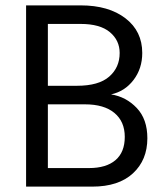

<svg xmlns="http://www.w3.org/2000/svg" viewBox="-20 -694 611 714"><path d="M323 0H77V-674H280Q384 -674 446.5 -626Q509 -578 509 -497Q509 -439 476.5 -396.5Q444 -354 393 -343Q449 -334 488.5 -292.5Q528 -251 528 -180Q528 -99 474.5 -49.5Q421 0 323 0ZM280 -605H158V-375H266Q347 -375 386 -409Q425 -443 425 -497Q425 -544 388.5 -574.5Q352 -605 280 -605ZM296 -306H158V-69H311Q375 -69 409.5 -98.5Q444 -128 444 -185Q444 -242 405.5 -274Q367 -306 296 -306Z"/></svg>

Font: Hind Siliguri
Style: Regular
Weight: 400
Designer: Jyotish Sonowal
Foundry: Indian Type Foundry
Version: Version 1.000;PS 1.0;hotconv 1.0.86;makeotf.lib2.5.63406; tt